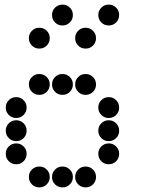

<svg xmlns="http://www.w3.org/2000/svg" viewBox="-20 -815 640 830"><path d="M249 -795Q231 -795 218 -782Q205 -769 205 -751V-749Q205 -731 218 -718Q231 -705 249 -705H251Q269 -705 282 -718Q295 -731 295 -749V-751Q295 -769 282 -782Q269 -795 251 -795ZM449 -795Q431 -795 418 -782Q405 -769 405 -751V-749Q405 -731 418 -718Q431 -705 449 -705H451Q469 -705 482 -718Q495 -731 495 -749V-751Q495 -769 482 -782Q469 -795 451 -795ZM149 -695Q131 -695 118 -682Q105 -669 105 -651V-649Q105 -631 118 -618Q131 -605 149 -605H151Q169 -605 182 -618Q195 -631 195 -649V-651Q195 -669 182 -682Q169 -695 151 -695ZM349 -695Q331 -695 318 -682Q305 -669 305 -651V-649Q305 -631 318 -618Q331 -605 349 -605H351Q369 -605 382 -618Q395 -631 395 -649V-651Q395 -669 382 -682Q369 -695 351 -695ZM149 -495Q131 -495 118 -482Q105 -469 105 -451V-449Q105 -431 118 -418Q131 -405 149 -405H151Q169 -405 182 -418Q195 -431 195 -449V-451Q195 -469 182 -482Q169 -495 151 -495ZM249 -495Q231 -495 218 -482Q205 -469 205 -451V-449Q205 -431 218 -418Q231 -405 249 -405H251Q269 -405 282 -418Q295 -431 295 -449V-451Q295 -469 282 -482Q269 -495 251 -495ZM349 -495Q331 -495 318 -482Q305 -469 305 -451V-449Q305 -431 318 -418Q331 -405 349 -405H351Q369 -405 382 -418Q395 -431 395 -449V-451Q395 -469 382 -482Q369 -495 351 -495ZM49 -395Q31 -395 18 -382Q5 -369 5 -351V-349Q5 -331 18 -318Q31 -305 49 -305H51Q69 -305 82 -318Q95 -331 95 -349V-351Q95 -369 82 -382Q69 -395 51 -395ZM449 -395Q431 -395 418 -382Q405 -369 405 -351V-349Q405 -331 418 -318Q431 -305 449 -305H451Q469 -305 482 -318Q495 -331 495 -349V-351Q495 -369 482 -382Q469 -395 451 -395ZM49 -295Q31 -295 18 -282Q5 -269 5 -251V-249Q5 -231 18 -218Q31 -205 49 -205H51Q69 -205 82 -218Q95 -231 95 -249V-251Q95 -269 82 -282Q69 -295 51 -295ZM449 -295Q431 -295 418 -282Q405 -269 405 -251V-249Q405 -231 418 -218Q431 -205 449 -205H451Q469 -205 482 -218Q495 -231 495 -249V-251Q495 -269 482 -282Q469 -295 451 -295ZM49 -195Q31 -195 18 -182Q5 -169 5 -151V-149Q5 -131 18 -118Q31 -105 49 -105H51Q69 -105 82 -118Q95 -131 95 -149V-151Q95 -169 82 -182Q69 -195 51 -195ZM449 -195Q431 -195 418 -182Q405 -169 405 -151V-149Q405 -131 418 -118Q431 -105 449 -105H451Q469 -105 482 -118Q495 -131 495 -149V-151Q495 -169 482 -182Q469 -195 451 -195ZM149 -95Q131 -95 118 -82Q105 -69 105 -51V-49Q105 -31 118 -18Q131 -5 149 -5H151Q169 -5 182 -18Q195 -31 195 -49V-51Q195 -69 182 -82Q169 -95 151 -95ZM249 -95Q231 -95 218 -82Q205 -69 205 -51V-49Q205 -31 218 -18Q231 -5 249 -5H251Q269 -5 282 -18Q295 -31 295 -49V-51Q295 -69 282 -82Q269 -95 251 -95ZM349 -95Q331 -95 318 -82Q305 -69 305 -51V-49Q305 -31 318 -18Q331 -5 349 -5H351Q369 -5 382 -18Q395 -31 395 -49V-51Q395 -69 382 -82Q369 -95 351 -95Z"/></svg>

Font: Doto Black Rounded Black
Style: Regular
Weight: 900
Monospace: yes
Version: Version 1.000